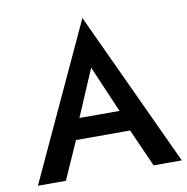

<svg xmlns="http://www.w3.org/2000/svg" viewBox="-78 -792 824 845"><g transform="rotate(-10 333.5 -369.5)"><path d="M173 -192H521L500 -285H195ZM345 -494 450 -250 452 -223 541 -23H667L345 -716L24 -23H149L240 -228L242 -253Z"/></g></svg>

Font: SpinnyJost
Style: Regular
Weight: 500
Version: Version 3.710